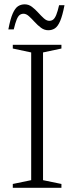

<svg xmlns="http://www.w3.org/2000/svg" viewBox="-20 -888 351 908"><path d="M270.5 -18V0H40.5V-18L127.5 -36V-640L40.5 -658.5V-676H270.5V-658.5L183.5 -640V-36ZM285 -863.5Q275.5 -814 264.5 -788.5Q253.5 -763 239.8 -754Q226 -745 208.5 -745Q189.5 -745 173.8 -756.8Q158 -768.5 144 -784Q130 -799.5 117 -811.2Q104 -823 91.5 -823Q81 -823 73.2 -817.2Q65.5 -811.5 59 -795.8Q52.5 -780 45 -749H19.5Q29 -799 40.2 -824.2Q51.5 -849.5 65.2 -858.5Q79 -867.5 97 -867.5Q115.5 -867.5 131 -855.8Q146.5 -844 160.5 -828.5Q174.5 -813 187.5 -801.2Q200.5 -789.5 213 -789.5Q223.5 -789.5 231.2 -795.2Q239 -801 245.8 -817Q252.5 -833 259.5 -863.5Z"/></svg>

Font: Newsreader 16pt Light
Style: Regular
Weight: 300
Designer: Hugues Gentile
Foundry: Production Type
Version: Version 1.003